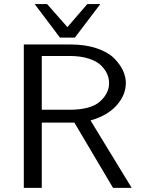

<svg xmlns="http://www.w3.org/2000/svg" viewBox="-20 -909 686 929"><path d="M95.2 0V-693.8H320.8Q392.6 -693.8 447.3 -675.5Q502 -657.2 531.5 -627.7Q561 -598.1 575 -567.6Q588.9 -537.1 588.9 -507.8Q588.9 -449.7 544.9 -399.9Q501 -350.1 418 -326.2L617.2 0H526.9L339.8 -315.9H182.1V0ZM147.9 -889.2H208L306.2 -777.8L402.3 -889.2H465.3L342.3 -727.1H270ZM182.1 -377.9H314Q418.9 -377.9 463.4 -417.5Q507.8 -457 507.8 -506.8Q507.8 -528.8 499 -549.8Q490.2 -570.8 470.2 -591.3Q450.2 -611.8 410.6 -625Q371.1 -638.2 316.9 -638.2H182.1Z"/></svg>

Font: CMU Sans Serif
Style: Medium
Weight: 500
Version: Version 0.7.0